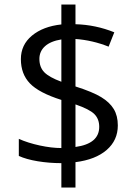

<svg xmlns="http://www.w3.org/2000/svg" viewBox="-20 -779 612 857"><path d="M505.9 -219.2Q505.9 -152.8 456.1 -109.6Q406.2 -66.4 316.9 -55.2V58.1H253.9V-50.8Q199.2 -50.8 147.9 -59.3Q96.7 -67.9 64 -83V-159.2Q104.5 -141.1 157.5 -129.6Q210.4 -118.2 253.9 -118.2V-333Q153.8 -364.7 113.5 -406.7Q73.2 -448.7 73.2 -515.1Q73.2 -579.1 122.8 -620.1Q172.4 -661.1 253.9 -669.9V-758.8H316.9V-670.9Q406.7 -668.5 490.2 -634.8L464.8 -570.8Q392.1 -599.6 316.9 -605V-393.1Q393.6 -368.7 431.6 -345.5Q469.7 -322.3 487.8 -292.2Q505.9 -262.2 505.9 -219.2ZM422.9 -212.9Q422.9 -248 401.1 -269.8Q379.4 -291.5 316.9 -313V-123Q422.9 -137.7 422.9 -212.9ZM155.8 -516.1Q155.8 -479 177.7 -456.5Q199.7 -434.1 253.9 -414.1V-603Q205.6 -595.2 180.7 -572.5Q155.8 -549.8 155.8 -516.1Z"/></svg>

Font: HunimalSansv1.5
Style: Regular
Weight: 400
Foundry: Ascender Corporation
Version: Version 1.10